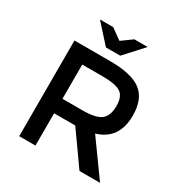

<svg xmlns="http://www.w3.org/2000/svg" viewBox="-153 -761 833 876"><g transform="rotate(30 263.0 -322.5)"><path d="M363.9 -183.5 495.9 0H387.6L267 -170.1H155.7V0H70.1V-504.1H257.7Q372.2 -504.1 422.2 -465.5Q472.2 -426.8 472.2 -340.2Q472.2 -215.5 363.9 -183.5ZM260.8 -246.4Q332 -246.4 358.8 -268Q385.6 -289.7 385.6 -341.2Q385.6 -390.7 358.8 -408.8Q332 -426.8 262.9 -426.8H155.7V-246.4ZM285.6 -548.5H210.3L122.7 -645.4H192.8L248.5 -605.2L304.1 -645.4H374.2Z"/></g></svg>

Font: NATS
Style: Regular
Weight: 400
Designer: Purushoth Kumar Guthula
Foundry: Silicon Andhra, USA.
Version: Version 1.0.4; ttfautohint (v1.2.25-373a) -l 7 -r 28 -G 50 -